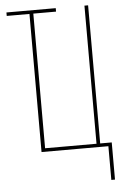

<svg xmlns="http://www.w3.org/2000/svg" viewBox="-60 -777 621 993"><g transform="rotate(-5 250.0 -280.0)"><path d="M477 175V0H130V-717H12V-735H268V-717H150V-18H417V-735H436V-18H496V175Z"/></g></svg>

Font: Iosevka SS04 Thin
Style: Regular
Weight: 100
Monospace: yes
Designer: Belleve Invis
Foundry: Belleve Invis
Version: Version 19.0.0; ttfautohint (v1.8.4)